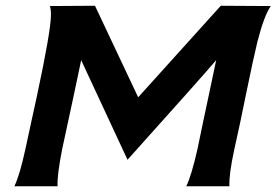

<svg xmlns="http://www.w3.org/2000/svg" viewBox="-20 -648 961 667"><path d="M747 -628 921 -627Q898 -596 874 -502Q861 -449 833 -313Q827 -282 814 -220.5Q801 -159 794 -129Q775 -42 777 -1H627Q645 -37 666 -130Q673 -163 685.5 -224Q698 -285 704 -311L731 -439Q680 -379 423 -93L262 -439L235 -311Q222 -250 196 -130Q178 -39 180 -1H30Q49 -41 68 -129Q75 -160 88 -221.5Q101 -283 108 -313Q157 -542 157 -596Q157 -618 153 -627L310 -628L460 -310Z"/></svg>

Font: GFS Neohellenic Rg
Style: Bold Italic
Weight: 700
Italic angle: -12°
Designer: Designed by Takis Katsoulidis and George D. Matthiopoulos.
Foundry: Designed by Takis Katsoulidis and George D. Matthiopoulos.
Version: Version 1.0